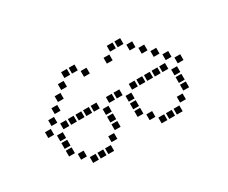

<svg xmlns="http://www.w3.org/2000/svg" viewBox="-71 -587 927 780"><g transform="rotate(-30 393.0 -197.0)"><path d="M254.3 -31.4V-4.3H281.4V-31.4ZM218.6 -31.4V-4.3H245.7V-31.4ZM182.9 -31.4V-4.3H210V-31.4ZM147.1 -67.1V-40H174.3V-67.1ZM111.4 -102.9V-75.7H138.6V-102.9ZM111.4 -138.6V-111.4H138.6V-138.6ZM111.4 -174.3V-147.1H138.6V-174.3ZM75.7 -210V-182.9H102.9V-210ZM111.4 -245.7V-218.6H138.6V-245.7ZM147.1 -281.4V-254.3H174.3V-281.4ZM182.9 -317.1V-290H210V-317.1ZM218.6 -352.9V-325.7H245.7V-352.9ZM254.3 -388.6V-361.4H281.4V-388.6ZM290 -388.6V-361.4H317.1V-388.6ZM325.7 -352.9V-325.7H352.9V-352.9ZM147.1 -210V-182.9H174.3V-210ZM182.9 -210V-182.9H210V-210ZM218.6 -210V-182.9H245.7V-210ZM254.3 -210V-182.9H281.4V-210ZM290 -210V-182.9H317.1V-210ZM361.4 -210V-182.9H388.6V-210ZM397.1 -210V-182.9H424.3V-210ZM468.6 -210V-182.9H495.7V-210ZM504.3 -210V-182.9H531.4V-210ZM540 -210V-182.9H567.1V-210ZM575.7 -210V-182.9H602.9V-210ZM611.4 -210V-182.9H638.6V-210ZM682.9 -210V-182.9H710V-210ZM647.1 -245.7V-218.6H674.3V-245.7ZM611.4 -281.4V-254.3H638.6V-281.4ZM575.7 -317.1V-290H602.9V-317.1ZM540 -352.9V-325.7H567.1V-352.9ZM504.3 -388.6V-361.4H531.4V-388.6ZM468.6 -388.6V-361.4H495.7V-388.6ZM432.9 -352.9V-325.7H460V-352.9ZM432.9 -174.3V-147.1H460V-174.3ZM432.9 -138.6V-111.4H460V-138.6ZM432.9 -102.9V-75.7H460V-102.9ZM468.6 -67.1V-40H495.7V-67.1ZM504.3 -31.4V-4.3H531.4V-31.4ZM540 -31.4V-4.3H567.1V-31.4ZM575.7 -31.4V-4.3H602.9V-31.4ZM611.4 -67.1V-40H638.6V-67.1ZM647.1 -102.9V-75.7H674.3V-102.9ZM647.1 -138.6V-111.4H674.3V-138.6ZM647.1 -174.3V-147.1H674.3V-174.3ZM325.7 -174.3V-147.1H352.9V-174.3ZM325.7 -138.6V-111.4H352.9V-138.6ZM325.7 -102.9V-75.7H352.9V-102.9ZM290 -67.1V-40H317.1V-67.1Z"/></g></svg>

Font: Gossip Icons Med Square
Style: Regular
Weight: 400
Designer: Deborah Khodanovich
Version: Version 1.001;Glyphs 3.3.1 (3343)